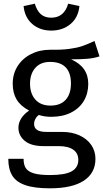

<svg xmlns="http://www.w3.org/2000/svg" viewBox="-20 -809 560 1042"><path d="M520 -503Q490 -493 454 -490Q418 -487 366 -487Q413 -466 436 -433Q459 -400 459 -354Q459 -302 435 -261.5Q411 -221 365.5 -198Q320 -175 258 -175Q222 -175 191 -185Q179 -177 172 -163.5Q165 -150 165 -136Q165 -116 180.5 -104.5Q196 -93 234 -93H318Q371 -93 412 -74Q453 -55 475.5 -22Q498 11 498 53Q498 130 435 171.5Q372 213 251 213Q166 213 116.5 195.5Q67 178 46 143Q25 108 25 53H108Q108 85 120 103.5Q132 122 163 131.5Q194 141 251 141Q334 141 369.5 120.5Q405 100 405 59Q405 22 377 3Q349 -16 299 -16H216Q149 -16 114.5 -44.5Q80 -73 80 -116Q80 -142 95 -166Q110 -190 138 -209Q92 -233 70.5 -268.5Q49 -304 49 -355Q49 -408 75.5 -450Q102 -492 148.5 -515.5Q195 -539 252 -539Q313 -538 355 -543.5Q397 -549 425 -558.5Q453 -568 492 -586Q492 -586 492.5 -586Q493 -586 493 -586ZM252 -473Q200 -473 171.5 -440.5Q143 -408 143 -355Q143 -301 172 -268.5Q201 -236 254 -236Q308 -236 336.5 -267.5Q365 -299 365 -356Q365 -414 336.5 -443.5Q308 -473 252 -473ZM258 -643Q197 -643 155.5 -678.5Q114 -714 108 -776L169 -789Q180 -751 201.5 -732Q223 -713 258 -713Q293 -713 316 -732Q339 -751 350 -789L411 -776Q405 -714 362.5 -678.5Q320 -643 258 -643Z"/></svg>

Font: Firava
Style: Regular
Weight: 400
Designer: Carrois Corporate & Edenspiekermann AG
Foundry: Greg Finn Gibson
Version: Version 5.000